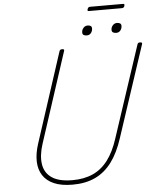

<svg xmlns="http://www.w3.org/2000/svg" viewBox="-84 -1536 1323 1624"><g transform="rotate(-5 577.5 -724.0)"><path d="M466 19Q371 19 308.5 -8Q246 -35 214 -84.5Q182 -134 180 -201.5Q178 -269 204 -350L453 -1115Q456 -1123 460.5 -1126.5Q465 -1130 477 -1130Q487 -1130 491 -1126.5Q495 -1123 492 -1115L242 -348Q210 -250 221.5 -175.5Q233 -101 293.5 -60Q354 -19 468 -19Q567 -19 641.5 -52.5Q716 -86 769.5 -157Q823 -228 858 -337L1115 -1115Q1118 -1123 1122.5 -1126.5Q1127 -1130 1139 -1130Q1159 -1130 1154 -1115L897 -337Q858 -216 799 -137Q740 -58 658 -19.5Q576 19 466 19ZM695 -1228Q678 -1228 668 -1234.5Q658 -1241 658 -1256Q658 -1278 672.5 -1294.5Q687 -1311 708 -1311Q725 -1311 734.5 -1304.5Q744 -1298 744 -1283Q744 -1262 731 -1245Q718 -1228 695 -1228ZM945 -1228Q928 -1228 917.5 -1234.5Q907 -1241 907 -1256Q907 -1278 921.5 -1294.5Q936 -1311 958 -1311Q974 -1311 984 -1304.5Q994 -1298 994 -1283Q994 -1262 981 -1245Q968 -1228 945 -1228ZM730 -1432Q722 -1432 720 -1436Q718 -1440 721 -1449Q724 -1458 729 -1462.5Q734 -1467 742 -1467H1024Q1032 -1467 1033.5 -1462.5Q1035 -1458 1033 -1449Q1030 -1441 1025 -1436.5Q1020 -1432 1011 -1432Z"/></g></svg>

Font: Playwrite CU Thin
Style: Regular
Weight: 250
Designer: Veronika Burian, José Scaglione
Foundry: TypeTogether
Version: Version 1.002